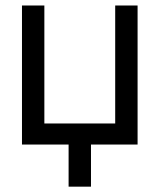

<svg xmlns="http://www.w3.org/2000/svg" viewBox="-20 -536 592 712"><path d="M61.5 -515.6H144.5V-78.1H407.2V-515.6H490.2V0H61.5ZM234.4 -31.2H317.4V156.2H234.4Z"/></svg>

Font: Intratopia Thin
Style: Regular
Weight: 100
Designer: Rasmus Andersson
Foundry: rsms
Version: Version 3.000;Glyphs 3.2.3 (3260)